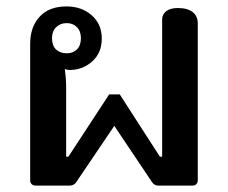

<svg xmlns="http://www.w3.org/2000/svg" viewBox="-20 -578 711 598"><path d="M74 -17V-442Q74 -494 103.5 -526Q133 -558 187 -558Q234 -558 265.5 -530.5Q297 -503 297 -458Q297 -413 267 -386.5Q237 -360 197 -360Q190 -360 182 -363Q186 -331 186 -313V-90H193L320 -284H353L478 -90H485V-517Q485 -533 497.5 -543Q510 -553 534 -553Q564 -553 580 -540.5Q596 -528 596 -505V-17Q596 -9 591.5 -4.5Q587 0 580 0H473Q461 0 454 -10L336 -186L217 -10Q210 0 197 0H91Q83 0 78.5 -4.5Q74 -9 74 -17ZM232 -459Q232 -481 219.5 -493.5Q207 -506 188 -506Q168 -506 155 -493.5Q142 -481 142 -459Q142 -436 154.5 -424Q167 -412 188 -412Q207 -412 219.5 -424Q232 -436 232 -459Z"/></svg>

Font: Maitree SemiBold
Style: Regular
Weight: 600
Designer: CadsonDemak Team
Foundry: CadsonDemak
Version: Version 1.001